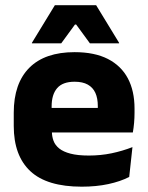

<svg xmlns="http://www.w3.org/2000/svg" viewBox="-20 -707 570 740"><path d="M295 12.5Q161 12.5 97 -47.2Q33 -107 33 -221.5V-272.5Q33 -385.5 93 -445.8Q153 -506 267.5 -506Q344.5 -506 395.8 -479.8Q447 -453.5 472.8 -405Q498.5 -356.5 498.5 -288.5V-272Q498.5 -253 496.8 -233.2Q495 -213.5 492 -196.5H354Q356 -225.5 356.5 -251.2Q357 -277 357 -298Q357 -328.5 347.5 -349.2Q338 -370 318.2 -381Q298.5 -392 267.5 -392Q221.5 -392 200.2 -367.2Q179 -342.5 179 -297V-252L180 -235.5V-200.5Q180 -181.5 186.2 -164.5Q192.5 -147.5 208.2 -134.8Q224 -122 251.8 -114.8Q279.5 -107.5 322.5 -107.5Q368 -107.5 410 -116.2Q452 -125 490.5 -140L478 -25Q444 -7.5 397.5 2.5Q351 12.5 295 12.5ZM114 -196.5V-291H461V-196.5ZM191.5 -687H350.5L439 -542V-540H326.5L273.5 -612.5H269L216 -540H103V-542Z"/></svg>

Font: Anek Tamil
Style: Bold
Weight: 700
Designer: Aadarsh Rajan (Tamil), Yesha Goshar (Latin)
Foundry: Ek Type
Version: Version 1.003